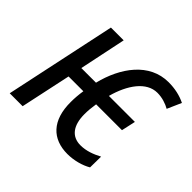

<svg xmlns="http://www.w3.org/2000/svg" viewBox="-137 -704 872 872"><g transform="rotate(45 298.5 -268.0)"><path d="M393 10C435 10 479 -2 509 -20L510 -90C478 -73 444 -60 407 -60C352 -60 320 -99 320 -173C320 -195 322 -216 326 -242H492L507 -310H340C365 -403 416 -476 486 -476C517 -476 546 -466 567 -454L597 -522C565 -538 528 -546 488 -546C365 -546 287 -437 256 -311H162L209 -536H127L13 0H96L148 -243H243C239 -217 237 -192 237 -169C236 -49 297 10 393 10Z"/></g></svg>

Font: Noto Sans Display SemiCondensed
Style: Italic
Weight: 400
Width: 4
Italic angle: -12°
Designer: Monotype Design Team
Foundry: Monotype Imaging Inc.
Version: Version 1.900